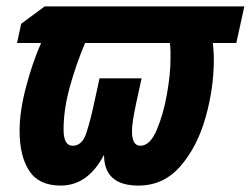

<svg xmlns="http://www.w3.org/2000/svg" viewBox="-20 -568 781 598"><path d="M304 -86Q304 10 411 10Q490 10 542.5 -51Q595 -112 620.5 -203Q646 -294 646 -382Q646 -398 645 -410.5Q644 -423 643 -434H716L741 -548H119L46 -494L33 -434H108Q82 -376 61.5 -299Q41 -222 41 -161Q41 -82 71 -36Q101 10 169 10Q254 10 304 -86ZM178 -165Q178 -227 197.5 -297.5Q217 -368 245 -434H509Q511 -420 511 -407Q511 -394 511 -382Q511 -338 500 -275Q489 -212 468 -163Q447 -114 417 -114Q391 -114 391 -160Q391 -185 404 -246L421 -324H290L273 -246Q262 -194 249 -154Q236 -114 206 -114Q178 -114 178 -165Z"/></svg>

Font: Noto Sans UI Condensed ExtraBold
Style: Italic
Weight: 800
Width: 3
Designer: Monotype Design Team
Foundry: Monotype Imaging Inc.
Version: 1.001